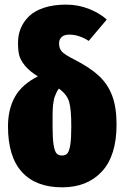

<svg xmlns="http://www.w3.org/2000/svg" viewBox="-20 -783 533 822"><path d="M296.9 -528.8Q365.7 -493.7 403.8 -458Q441.9 -422.4 460.4 -372.8Q479 -323.2 479 -250Q479 -116.7 416.3 -48.8Q353.5 19 246.1 19Q133.8 19 74 -46.4Q14.2 -111.8 14.2 -242.2Q14.2 -315.4 43.9 -368.4Q73.7 -421.4 142.1 -456.1Q105.5 -478.5 86.2 -502.7Q66.9 -526.9 62 -547.6Q57.1 -568.4 57.1 -600.1Q57.1 -633.3 68.8 -661.9Q80.6 -690.4 104.5 -713.6Q128.4 -736.8 168.9 -750Q209.5 -763.2 263.2 -763.2Q315.4 -763.2 362.1 -744.4Q408.7 -725.6 437 -699.2L359.9 -607.9Q317.9 -634.8 276.9 -634.8Q254.9 -634.8 243.9 -624.5Q232.9 -614.3 232.9 -597.2Q232.9 -576.2 244.1 -563Q255.4 -549.8 296.9 -528.8ZM245.1 -117.2Q260.3 -117.2 268.3 -126.2Q276.4 -135.3 280.8 -162.4Q285.2 -189.5 285.2 -241.2Q285.2 -315.4 276.1 -346.9Q267.1 -378.4 231.9 -403.8Q226.1 -396 221.9 -387Q217.8 -377.9 214.8 -370.6Q211.9 -363.3 210 -351.6Q208 -339.8 207 -333.3Q206.1 -326.7 205.6 -311.8Q205.1 -296.9 205.1 -290.8Q205.1 -284.7 205.1 -266.4Q205.1 -248 205.1 -241.2Q205.1 -189.9 209.5 -162.6Q213.9 -135.3 222.2 -126.2Q230.5 -117.2 245.1 -117.2Z"/></svg>

Font: Fira Sans Compressed Heavy
Style: Regular
Weight: 900
Width: 1
Designer: Carrois Corporate & Edenspiekermann AG
Foundry: Carrois Corporate GbR & Edenspiekermann AG
Version: Version 4.203;PS 004.203;hotconv 1.0.88;makeotf.lib2.5.64775